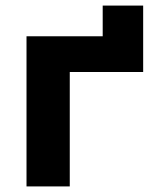

<svg xmlns="http://www.w3.org/2000/svg" viewBox="-20 -668 542 688"><path d="M75 -538H348V-648H493V-410H230V0H75Z"/></svg>

Font: CMG Sans
Style: Bold
Weight: 700
Designer: Julieta Ulanovsky
Foundry: Julieta Ulanovsky
Version: Version 7.200